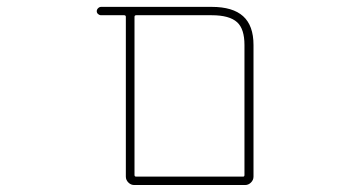

<svg xmlns="http://www.w3.org/2000/svg" viewBox="-20 -564 1040 561"><path d="M372.1 -23.4Q362.3 -23.4 355 -30.8Q347.7 -38.1 347.7 -47.9V-514.6Q347.7 -519.5 342.8 -519.5H275.4Q270.5 -519.5 266.6 -522.9Q262.7 -526.4 262.7 -531.2Q262.7 -536.1 266.6 -540Q270.5 -543.9 275.4 -543.9H598.6Q660.2 -543.9 690.4 -516.6Q720.7 -489.3 720.7 -432.6V-47.9Q720.7 -38.1 713.4 -30.8Q706.1 -23.4 696.3 -23.4ZM373 -52.7Q373 -47.9 377.9 -47.9H690.4Q694.3 -47.9 694.3 -52.7V-432.6Q694.3 -479.5 672.9 -499Q650.4 -519.5 598.6 -519.5H377.9Q373 -519.5 373 -514.6Z"/></svg>

Font: Rounded-X Mgen+ 2m thin
Style: Regular
Weight: 100
Designer: [Source Han Sans]
Ryoko NISHIZUKA  (kana & ideographs); Paul D. Hunt (Latin, Greek & Cyrillic); Wenlong ZHANG  (bopomofo
Version: Version 1.059.20150602